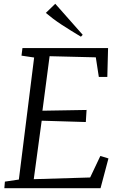

<svg xmlns="http://www.w3.org/2000/svg" viewBox="-20 -998 635 1018"><path d="M3 0 6 -35 80 -46 161 -693 94 -703 99 -743H553L549 -590H504L488 -694L243 -700L205 -411L439 -415L435 -351L201 -358L159 -48L458 -57L512 -171L555 -158L513 0ZM409 -803.5Q382.5 -819.5 356.5 -835.5Q330.5 -851.5 306.2 -867.5Q282 -883.5 261 -899.2Q240 -915 223 -929.5L273 -978L418.5 -813.5Z"/></svg>

Font: Merriweather 7pt Light
Style: Italic
Weight: 300
Italic angle: -7.8°
Designer: Eben Sorkin
Foundry: Eben Sorkin
Version: Version 2.200;gftools[0.9.31]